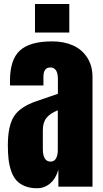

<svg xmlns="http://www.w3.org/2000/svg" viewBox="-20 -951 523 978"><path d="M168.5 7.8Q132.8 7.8 106.2 -3.2Q79.6 -14.2 63.2 -32.7Q46.9 -51.3 37.1 -79.6Q27.3 -107.9 23.7 -138.9Q20 -169.9 20 -210Q20 -310.1 51.3 -358.6Q82.5 -407.2 166.5 -436L274.9 -473.1V-548.3Q274.9 -607.4 236.3 -607.4Q201.2 -607.4 201.2 -559.6V-515.6H31.2Q30.8 -521 30.8 -539.6Q30.8 -647.5 81.5 -693.8Q132.3 -740.2 245.6 -740.2Q305.2 -740.2 351.1 -720Q397 -699.7 424.1 -658Q451.2 -616.2 451.2 -558.1V0H277.3V-86.9Q264.6 -41.5 235.6 -16.8Q206.5 7.8 168.5 7.8ZM333 -785.2H158.2V-930.7H333ZM237.3 -127.9Q256.8 -127.9 265.6 -144.5Q274.4 -161.1 274.4 -185.1V-389.2Q235.4 -373.5 216.8 -350.6Q198.2 -327.6 198.2 -287.1V-192.9Q198.2 -127.9 237.3 -127.9Z"/></svg>

Font: Anton
Style: Regular
Weight: 400
Designer: Vernon Adams, Tural Alisoy
Foundry: Vernon Adams
Version: Version 2.300